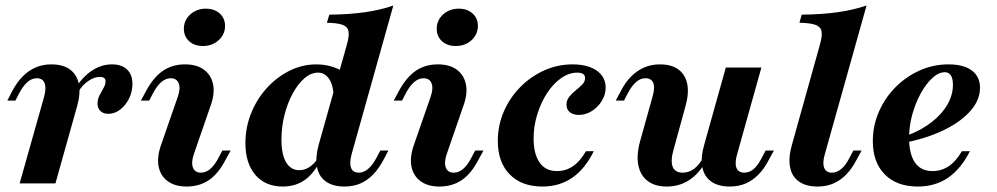

<svg xmlns="http://www.w3.org/2000/svg" viewBox="-20 -661 3592 692"><path d="M50.8 0 138.7 -311.3Q147.6 -343.5 140.7 -361.3Q133.9 -379 112.9 -379Q95.2 -379 79.8 -366.1Q64.5 -353.2 50 -326.6L35.5 -298.4H6.5L24.2 -333.1Q41.1 -364.5 61.7 -385.5Q82.3 -406.5 108.1 -417.7Q133.9 -429 164.5 -429Q207.3 -429 232.3 -410.5Q257.3 -391.9 264.1 -358.5Q271 -325 258.1 -279L179.8 0ZM371 -250.8Q352.4 -250.8 341.9 -260.9Q331.5 -271 331.5 -287.1Q331.5 -303.2 338.7 -317.3Q346 -331.5 353.2 -344Q360.5 -356.5 360.5 -367.7Q360.5 -383.9 339.5 -383.9Q320.2 -383.9 298 -369Q275.8 -354 261.3 -328.2L252.4 -343.5Q277.4 -383.9 311.3 -406.5Q345.2 -429 383.9 -429Q418.5 -429 437.9 -410.5Q457.3 -391.9 457.3 -358.9Q457.3 -330.6 445.2 -306Q433.1 -281.5 413.3 -266.1Q393.5 -250.8 371 -250.8Z M652.4 11.3Q610.5 11.3 584.3 -8.1Q558.1 -27.4 551.6 -61.3Q545.2 -95.2 560.5 -138.7L620.2 -310.5Q631.5 -341.9 624.2 -360.5Q616.9 -379 595.2 -379Q578.2 -379 562.5 -366.1Q546.8 -353.2 532.3 -326.6L517.7 -298.4H487.9L506.5 -333.1Q533.1 -382.3 566.9 -405.6Q600.8 -429 646.8 -429Q689.5 -429 715.3 -409.7Q741.1 -390.3 748 -356.9Q754.8 -323.4 738.7 -279L679 -106.5Q668.5 -75.8 675.4 -57.3Q682.3 -38.7 704 -38.7Q739.5 -38.7 766.9 -91.1L781.5 -118.5H811.3L792.7 -84.7Q766.9 -34.7 732.7 -11.7Q698.4 11.3 652.4 11.3ZM711.3 -495.2Q680.6 -495.2 661.7 -512.5Q642.7 -529.8 642.7 -557.3Q642.7 -587.9 665.7 -608.9Q688.7 -629.8 721.8 -629.8Q752.4 -629.8 771.8 -612.5Q791.1 -595.2 791.1 -567.7Q791.1 -537.1 768.1 -516.1Q745.2 -495.2 711.3 -495.2Z M1221 11.3Q1179.8 11.3 1154.4 -6.9Q1129 -25 1122.6 -58.9Q1116.1 -92.7 1128.2 -137.9L1230.6 -501.6Q1239.5 -533.1 1235.9 -549.2Q1232.3 -565.3 1214.1 -571.8Q1196 -578.2 1158.1 -579L1166.9 -608.1Q1238.7 -608.9 1295.2 -616.9Q1351.6 -625 1397.6 -641.1L1247.6 -106.5Q1238.7 -74.2 1245.2 -56.5Q1251.6 -38.7 1273.4 -38.7Q1290.3 -38.7 1306 -51.6Q1321.8 -64.5 1336.3 -91.1L1350.8 -118.5H1379.8L1362.1 -84.7Q1345.2 -53.2 1324.6 -31.9Q1304 -10.5 1278.6 0.4Q1253.2 11.3 1221 11.3ZM999.2 11.3Q936.3 11.3 900.4 -30.6Q864.5 -72.6 864.5 -145.2Q864.5 -201.6 885.1 -252.8Q905.6 -304 941.5 -343.5Q977.4 -383.1 1023.4 -406Q1069.4 -429 1121 -429Q1162.1 -429 1198.8 -412.5Q1235.5 -396 1267.7 -363.7L1182.3 -312.9Q1181.5 -354 1166.1 -376.6Q1150.8 -399.2 1126.6 -399.2Q1100.8 -399.2 1077.4 -379Q1054 -358.9 1035.1 -324.2Q1016.1 -289.5 1005.2 -246.4Q994.4 -203.2 994.4 -157.3Q994.4 -104 1011.3 -75.8Q1028.2 -47.6 1058.9 -47.6Q1078.2 -47.6 1096 -59.3Q1113.7 -71 1129 -95.2L1137.9 -88.7Q1113.7 -37.9 1079.8 -13.3Q1046 11.3 999.2 11.3Z M1563.7 11.3Q1521.8 11.3 1495.6 -8.1Q1469.4 -27.4 1462.9 -61.3Q1456.5 -95.2 1471.8 -138.7L1531.5 -310.5Q1542.7 -341.9 1535.5 -360.5Q1528.2 -379 1506.5 -379Q1489.5 -379 1473.8 -366.1Q1458.1 -353.2 1443.5 -326.6L1429 -298.4H1399.2L1417.7 -333.1Q1444.4 -382.3 1478.2 -405.6Q1512.1 -429 1558.1 -429Q1600.8 -429 1626.6 -409.7Q1652.4 -390.3 1659.3 -356.9Q1666.1 -323.4 1650 -279L1590.3 -106.5Q1579.8 -75.8 1586.7 -57.3Q1593.5 -38.7 1615.3 -38.7Q1650.8 -38.7 1678.2 -91.1L1692.7 -118.5H1722.6L1704 -84.7Q1678.2 -34.7 1644 -11.7Q1609.7 11.3 1563.7 11.3ZM1622.6 -495.2Q1591.9 -495.2 1573 -512.5Q1554 -529.8 1554 -557.3Q1554 -587.9 1577 -608.9Q1600 -629.8 1633.1 -629.8Q1663.7 -629.8 1683.1 -612.5Q1702.4 -595.2 1702.4 -567.7Q1702.4 -537.1 1679.4 -516.1Q1656.5 -495.2 1622.6 -495.2Z M1934.7 11.3Q1859.7 11.3 1816.9 -32.7Q1774.2 -76.6 1774.2 -153.2Q1774.2 -208.9 1795.6 -258.5Q1816.9 -308.1 1854.4 -346.4Q1891.9 -384.7 1940.7 -406.9Q1989.5 -429 2043.5 -429Q2098.4 -429 2130.6 -406.5Q2162.9 -383.9 2162.9 -345.2Q2162.9 -320.2 2149.2 -297.6Q2135.5 -275 2113.3 -260.9Q2091.1 -246.8 2066.1 -246.8Q2046 -246.8 2033.9 -256.5Q2021.8 -266.1 2021.8 -283.9Q2021.8 -300 2031.9 -312.5Q2041.9 -325 2055.2 -335.5Q2068.5 -346 2078.6 -356.5Q2088.7 -366.9 2088.7 -379.8Q2088.7 -399.2 2060.5 -399.2Q2030.6 -399.2 2002.4 -379.4Q1974.2 -359.7 1952 -325.8Q1929.8 -291.9 1916.5 -249.2Q1903.2 -206.5 1903.2 -162.1Q1903.2 -106.5 1924.6 -75.4Q1946 -44.4 1987.1 -44.4Q2019.4 -44.4 2045.2 -62.1Q2071 -79.8 2091.9 -116.1H2120.2Q2088.7 -52.4 2042.7 -20.6Q1996.8 11.3 1934.7 11.3Z M2383.1 11.3Q2340.3 11.3 2314.1 -8.9Q2287.9 -29 2280.6 -65.7Q2273.4 -102.4 2287.1 -152.4L2331.5 -311.3Q2341.1 -343.5 2334.7 -361.3Q2328.2 -379 2306.5 -379Q2288.7 -379 2273.4 -366.1Q2258.1 -353.2 2243.5 -326.6L2229 -298.4H2199.2L2217.7 -333.1Q2233.9 -364.5 2254.8 -385.5Q2275.8 -406.5 2301.6 -417.7Q2327.4 -429 2358.1 -429Q2400.8 -429 2425.4 -410.5Q2450 -391.9 2456.9 -358.5Q2463.7 -325 2450.8 -279L2408.1 -123.4Q2396 -81.5 2404.4 -60.1Q2412.9 -38.7 2440.3 -38.7Q2462.9 -38.7 2481.9 -52.8Q2500.8 -66.9 2515.3 -95.2L2525 -80.6Q2499.2 -34.7 2463.7 -11.7Q2428.2 11.3 2383.1 11.3ZM2610.5 11.3Q2568.5 11.3 2543.1 -6.9Q2517.7 -25 2511.3 -58.9Q2504.8 -92.7 2517.7 -137.9L2596 -417.7H2724.2L2637.1 -106.5Q2627.4 -73.4 2634.3 -56Q2641.1 -38.7 2662.9 -38.7Q2680.6 -38.7 2696 -51.6Q2711.3 -64.5 2725 -91.1L2739.5 -118.5H2769.4L2750.8 -84.7Q2734.7 -53.2 2713.7 -31.9Q2692.7 -10.5 2667.3 0.4Q2641.9 11.3 2610.5 11.3Z M2926.6 11.3Q2884.7 11.3 2859.3 -6.9Q2833.9 -25 2827.4 -58.9Q2821 -92.7 2833.9 -137.9L2935.5 -501.6Q2944.4 -533.1 2940.7 -549.2Q2937.1 -565.3 2918.1 -571.8Q2899.2 -578.2 2861.3 -579L2869.4 -608.1Q2941.9 -608.9 2998.8 -616.9Q3055.6 -625 3103.2 -641.1L2953.2 -106.5Q2943.5 -74.2 2950.4 -56.5Q2957.3 -38.7 2978.2 -38.7Q2996 -38.7 3011.7 -51.6Q3027.4 -64.5 3041.1 -91.1L3055.6 -118.5H3085.5L3066.9 -84.7Q3050.8 -53.2 3029.8 -31.9Q3008.9 -10.5 2983.5 0.4Q2958.1 11.3 2926.6 11.3Z M3287.9 11.3Q3212.1 11.3 3169 -32.3Q3125.8 -75.8 3125.8 -152.4Q3125.8 -208.1 3147.6 -258.1Q3169.4 -308.1 3207.3 -346.4Q3245.2 -384.7 3294.4 -406.9Q3343.5 -429 3398.4 -429Q3453.2 -429 3482.7 -406.9Q3512.1 -384.7 3512.1 -344.4Q3512.1 -301.6 3479.4 -263.3Q3446.8 -225 3387.9 -195.2Q3329 -165.3 3249.2 -148.4L3250 -172.6Q3302.4 -192.7 3339.1 -221.8Q3375.8 -250.8 3395.2 -285.1Q3414.5 -319.4 3414.5 -354.8Q3414.5 -378.2 3406.9 -389.5Q3399.2 -400.8 3385.5 -400.8Q3362.9 -400.8 3339.9 -379.4Q3316.9 -358.1 3298 -323.4Q3279 -288.7 3267.7 -247.2Q3256.5 -205.6 3256.5 -164.5Q3256.5 -105.6 3277.8 -75Q3299.2 -44.4 3340.3 -44.4Q3373.4 -44.4 3399.6 -62.1Q3425.8 -79.8 3446.8 -116.1H3475.8Q3443.5 -52.4 3397.2 -20.6Q3350.8 11.3 3287.9 11.3Z"/></svg>

Font: Playfair 5pt SemiExpanded Light ExtraBold
Style: Italic
Weight: 800
Italic angle: -15.6°
Version: Version 2.001;gftools[0.9.30]